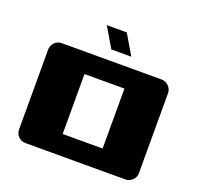

<svg xmlns="http://www.w3.org/2000/svg" viewBox="-116 -778 932 903"><g transform="rotate(20 350.0 -326.0)"><path d="M600 -500Q620 -500 635 -485Q650 -470 650 -450V-50Q650 -29 635 -14.5Q620 0 600 0H100Q79 0 64.5 -14.5Q50 -29 50 -50V-450Q50 -470 64.5 -485Q79 -500 100 -500ZM250 -400V-100H450V-400ZM270 -652H370L429 -552H329Z"/></g></svg>

Font: Tokeely Brookings
Style: Regular
Weight: 400
Designer: Peter Wiegel
Foundry: Peter Wiegel
Version: Version 2.001